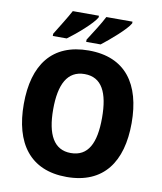

<svg xmlns="http://www.w3.org/2000/svg" viewBox="-99 -1010 926 1099"><g transform="rotate(10 363.5 -460.5)"><path d="M581 -921V-931H429C410 -893 371 -832 340 -784V-771H424C472 -808 561 -884 581 -921ZM386 -921V-931H234C214 -893 176 -833 146 -784V-771H227C279 -809 365 -883 386 -921ZM677 -358C677 -584 578 -725 364 -725C151 -725 50 -587 50 -359C50 -133 150 10 363 10C578 10 677 -133 677 -358ZM221 -358C221 -504 264 -588 364 -588C464 -588 505 -505 505 -358C505 -211 464 -129 363 -129C265 -129 221 -212 221 -358Z"/></g></svg>

Font: Noto Sans Arabic UI SmCn XBd
Style: Regular
Weight: 800
Width: 4
Designer: Monotype Design Team, Nadine Chahine and Nizar Qandah
Foundry: Monotype Imaging Inc.
Version: Version 2.010